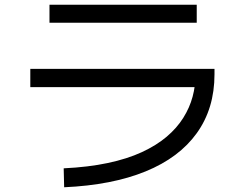

<svg xmlns="http://www.w3.org/2000/svg" viewBox="-20 -749 1040 811"><path d="M856 -458V-381H108V-458ZM811 -729V-653H189V-729ZM251 42 249 -38Q353 -43 435.5 -60.5Q518 -78 579.5 -106.5Q641 -135 684 -171.5Q727 -208 754 -251Q781 -294 793.5 -340.5Q806 -387 806 -435V-458H886V-435Q886 -291 811.5 -187Q737 -83 595 -25Q453 33 251 42Z"/></svg>

Font: Murecho Thin
Style: Regular
Weight: 400
Version: Version 1.010